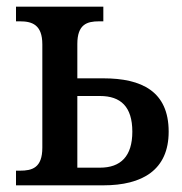

<svg xmlns="http://www.w3.org/2000/svg" viewBox="-20 -556 545 576"><path d="M28 0H290C407 0 486 -46 486 -161C486 -282 405 -321 290 -321H212V-424C212 -483 241 -492 277 -492H290V-536H28V-492H40C76 -492 107 -482 107 -423V-113C107 -52 76 -44 40 -44H28ZM212 -53V-268H280C342 -268 377 -236 377 -161C377 -87 342 -53 280 -53Z"/></svg>

Font: Noto Serif SemiCondensed Medium
Style: Regular
Weight: 500
Width: 4
Designer: Monotype Design Team
Foundry: Monotype Imaging Inc.
Version: Version 2.014